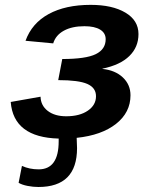

<svg xmlns="http://www.w3.org/2000/svg" viewBox="-20 -558 640 786"><path d="M220.2 9.3Q35.2 4.4 23.9 -140.6L146 -162.1Q147 -126 175.5 -104Q204.1 -82 251 -82Q306.2 -82 339.6 -105Q373 -127.9 373 -164.1Q373 -198.7 337.4 -214.4Q301.8 -230 218.3 -230L234.9 -316.4Q331.5 -316.4 372.1 -336.4Q412.6 -356.4 412.6 -397.5Q412.6 -422.9 389.9 -436.8Q367.2 -450.7 325.7 -450.7Q274.9 -450.7 241.5 -432.4Q208 -414.1 197.8 -380.4L84.5 -391.1Q110.4 -462.9 179.2 -500.5Q248 -538.1 351.1 -538.1Q439.9 -538.1 493.4 -506.3Q546.9 -474.6 546.9 -418.5Q546.9 -365.2 509.5 -328.6Q472.2 -292 399.4 -276.9V-275.9Q451.7 -270.5 482.9 -241Q514.2 -211.4 514.2 -168Q514.2 -97.7 455.1 -51Q396 -4.4 293.9 6.3L295.4 48.3Q295.4 207.5 137.2 207.5Q115.7 207.5 93 203.1Q70.3 198.7 56.2 190.4L69.8 121.1Q100.6 135.3 138.2 135.3Q220.2 135.3 220.2 20.5Z"/></svg>

Font: Liberation Mono
Style: Bold Italic
Weight: 700
Italic angle: -12°
Monospace: yes
Designer: Steve Matteson
Foundry: Ascender Corporation
Version: Version 2.1.5